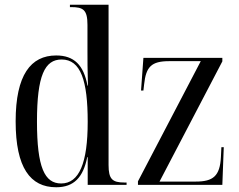

<svg xmlns="http://www.w3.org/2000/svg" viewBox="-20 -780 1008 810"><path d="M217 10C292 10 331 -32 348 -117H350V0H514V-10H505C454 -10 438 -24 438 -84V-760H275V-750H280C331 -750 349 -739 349 -675V-567C349 -531 349 -483 351 -419H349C333 -506 292 -546 217 -546C110 -546 46 -464 46 -268C46 -72 108 10 217 10ZM562 0H918L924 -159H914L912 -118C908 -37 879 -14 806 -14H653L918 -521V-536H585L575 -398H585L588 -424C596 -498 618 -522 694 -522H827L562 -15ZM238 -6C168 -6 136 -74 136 -267C136 -462 169 -529 240 -529C321 -529 350 -439 350 -266C350 -92 314 -6 238 -6Z"/></svg>

Font: Noto Serif Display Condensed
Style: Regular
Weight: 400
Width: 3
Designer: Monotype Design Team
Foundry: Monotype Imaging Inc.
Version: Version 2.009